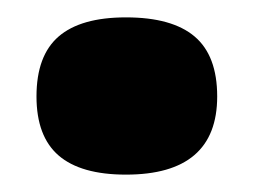

<svg xmlns="http://www.w3.org/2000/svg" viewBox="-20 -454 292 221"><path d="M125 -253Q73 -253 47.5 -275Q22 -297 22 -343Q22 -390 47.5 -412Q73 -434 125 -434Q178 -434 204 -412Q230 -390 230 -343Q230 -253 125 -253Z"/></svg>

Font: Bricolage Grotesque ExtraBold
Style: Regular
Weight: 800
Designer: Mathieu Triay
Foundry: Atelier Triay
Version: Version 1.001;gftools[0.9.33.dev8+g029e19f]